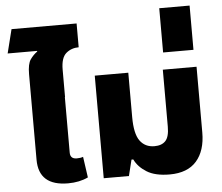

<svg xmlns="http://www.w3.org/2000/svg" viewBox="-56 -890 1117 964"><g transform="rotate(-5 502.5 -408.0)"><path d="M101 -423H271V-561Q271 -621 297.5 -643.5Q324 -666 361 -666V-786H33L3 -666H151L152 -663Q132 -649 116.5 -627Q101 -605 101 -553ZM249 10Q306 10 350 -11L335 -116Q322 -111 303 -111Q270 -111 270 -143V-517H101V-122Q101 10 249 10Z M761 10Q851 10 896.5 -42Q942 -94 942 -186V-517H772V-230Q772 -179 753 -158.5Q734 -138 697 -138Q650 -138 624 -173.5Q598 -209 598 -294V-517H429V0H556L576 -81H585Q603 -43 645.5 -16.5Q688 10 761 10Z M781 -603V-826H934V-603Z"/></g></svg>

Font: Noto Sans Thai UI Extra
Style: Regular
Weight: 800
Designer: Monotype Design Team
Foundry: Monotype Imaging Inc.
Version: Version 1.901